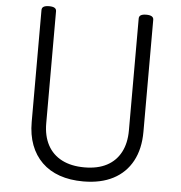

<svg xmlns="http://www.w3.org/2000/svg" viewBox="-65 -1076 1088 1157"><g transform="rotate(5 479.0 -498.0)"><path d="M481 19Q401 19 338 -3Q275 -25 231 -68Q187 -111 164 -172Q141 -233 141 -311V-988Q141 -1002 152 -1008.5Q163 -1015 185 -1015Q207 -1015 218 -1008.5Q229 -1002 229 -988V-311Q229 -234 258.5 -179Q288 -124 344.5 -95Q401 -66 481 -66Q561 -66 616 -95Q671 -124 700 -179Q729 -234 729 -311V-988Q729 -1002 740 -1008.5Q751 -1015 773 -1015Q817 -1015 817 -988V-311Q817 -207 777 -133Q737 -59 662 -20Q587 19 481 19Z"/></g></svg>

Font: Playwrite ES
Style: Regular
Weight: 400
Designer: Veronika Burian, José Scaglione
Foundry: TypeTogether
Version: Version 1.002